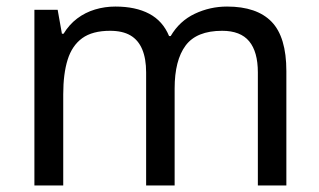

<svg xmlns="http://www.w3.org/2000/svg" viewBox="-20 -566 975 586"><path d="M673 -546Q764 -546 809 -499.5Q854 -453 854 -349V0H767V-345Q767 -408 740.5 -440Q714 -472 658 -472Q580 -472 546.5 -427Q513 -382 513 -296V0H426V-345Q426 -387 414 -415.5Q402 -444 378 -458Q354 -472 316 -472Q262 -472 231 -449.5Q200 -427 186.5 -384Q173 -341 173 -278V0H85V-536H156L169 -463H174Q191 -491 215.5 -509.5Q240 -528 270 -537Q300 -546 332 -546Q394 -546 435.5 -524Q477 -502 496 -456H501Q528 -502 574.5 -524Q621 -546 673 -546Z"/></svg>

Font: uhindi85
Style: Book
Weight: 400
Designer: Jelle Bosma - Monotype Design Team
Foundry: Monotype Imaging Inc.
Version: Version 2.003